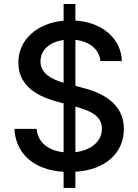

<svg xmlns="http://www.w3.org/2000/svg" viewBox="-20 -838 683 949"><path d="M294.4 90.9H352.6V11C505.3 1.4 592.3 -84.9 592.3 -201C592.3 -332 475.5 -382.8 383.2 -405.5L352.6 -413.4V-641C421.9 -633.5 469.5 -595.9 476.6 -536.2H582.4C579.2 -646.3 487.2 -727.6 352.6 -736.5V-818.2H294.4V-735.8C165.5 -723.7 70.7 -643.8 70.7 -528.4C70.7 -427.2 143.1 -367.9 259.9 -336.3L294.4 -327.1V-85.6C223 -93 166.9 -130.7 161.2 -201H51.1C57.9 -77.1 148.1 2.1 294.4 11.4ZM180 -534.8C180 -589.1 223.4 -630.7 294.4 -640.3V-429C240.8 -444.2 179.7 -472.3 180 -534.8ZM352.6 -85.9V-311.1C427.2 -290.8 483.7 -264.9 483.7 -202.1C483.7 -138.8 430 -94.8 352.6 -85.9Z"/></svg>

Font: Magic Ui Pro Medium
Style: Regular
Weight: 500
Designer: Stefan Endress, Andreas Faust
Version: Version 1.000;FEAKit 1.0